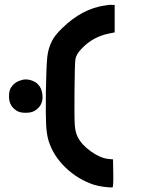

<svg xmlns="http://www.w3.org/2000/svg" viewBox="-20 -788 598 812"><path d="M425 -765Q444 -769 454 -767H465V-709V-651L440 -646Q372 -632 325 -582Q302 -558 299 -538Q296 -518 295 -399Q294 -287 296.5 -257Q299 -227 309 -208Q325 -176 364 -148Q403 -120 437 -116L458 -114L459 -56Q460 3 456 4Q450 6 422.5 2.5Q395 -1 379 -6Q309 -29 256.5 -80Q204 -131 185 -194Q177 -222 175 -261Q173 -300 174 -401Q176 -511 180 -547.5Q184 -584 200 -615Q211 -638 243 -669Q328 -752 425 -765ZM67 -448Q85 -455 106 -450Q152 -439 159 -391Q166 -343 126 -319Q112 -311 88 -311Q64 -311 50 -320Q36 -329 27 -343Q18 -358 18 -381Q18 -404 26 -417Q41 -441 67 -448Z"/></svg>

Font: FoundationOne
Style: Medium
Weight: 500
Version: Version 0.4